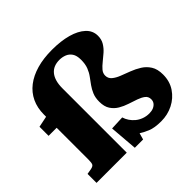

<svg xmlns="http://www.w3.org/2000/svg" viewBox="-191 -982 1195 1195"><g transform="rotate(-45 407.0 -384.0)"><path d="M350 14 335 -171 428 -175Q434 -155 446 -137Q458 -119 475.5 -104.5Q493 -90 516 -81.5Q539 -73 566 -73Q586 -73 601.5 -79.5Q617 -86 626.5 -98Q636 -110 636 -127Q636 -151 618.5 -164.5Q601 -178 574 -187.5Q547 -197 516 -207Q485 -217 458 -233Q431 -249 413.5 -275.5Q396 -302 396 -345Q396 -381 407 -407Q418 -433 433 -454Q448 -475 464 -496.5Q480 -518 490.5 -545Q501 -572 501 -610Q501 -647 487 -667.5Q473 -688 451 -696.5Q429 -705 405 -705Q378 -705 357.5 -696.5Q337 -688 322.5 -670.5Q308 -653 300.5 -627Q293 -601 293 -566V0H27V-79L62 -85Q83 -89 88.5 -99Q94 -109 94 -136V-418H23V-498L96 -513V-531Q96 -591 118 -637.5Q140 -684 181.5 -716Q223 -748 282 -765Q341 -782 417 -782Q495 -782 554 -765.5Q613 -749 647 -717.5Q681 -686 681 -641Q681 -609 666.5 -585Q652 -561 630.5 -542Q609 -523 587.5 -506Q566 -489 551.5 -472Q537 -455 537 -434Q537 -409 556 -393Q575 -377 604.5 -365.5Q634 -354 667 -341.5Q700 -329 729.5 -310.5Q759 -292 778 -262Q797 -232 797 -184Q797 -124 767 -79.5Q737 -35 688.5 -10.5Q640 14 583 14Q524 14 489 -1Q454 -16 435 -29L423 14Z"/></g></svg>

Font: Literata 18pt ExtraBold
Style: Regular
Weight: 800
Designer: Latin by Veronika Burian and Jose Scaglione. Greek by Irene Vlachou. Cyrillic by Vera Evstafieva.
Foundry: TypeTogether
Version: Version 3.103;gftools[0.9.29]